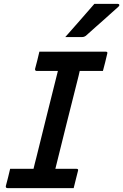

<svg xmlns="http://www.w3.org/2000/svg" viewBox="-20 -965 632 985"><path d="M358 0H19Q8 0 10 -11Q22 -55 32 -99H152Q155 -113 159 -128Q163 -143 166 -155Q193 -265 221 -377Q249 -489 277 -601H168Q163 -601 161 -604.5Q159 -608 160 -612Q172 -656 182 -700H522Q534 -700 530 -689Q520 -645 508 -601H389Q387 -589 383.5 -577Q380 -565 378 -555Q349 -441 320.5 -326.5Q292 -212 264 -99H372Q384 -99 380 -88Q375 -66 369 -44.5Q363 -23 358 0ZM464 -945H585Q591 -945 592 -940Q593 -935 587 -930Q563 -909 545.5 -893Q528 -877 511 -862Q494 -847 472.5 -828Q451 -809 420 -781Q417 -779 412.5 -777Q408 -775 402 -775H315Q354 -819 389 -859Q424 -899 464 -945Z"/></svg>

Font: Recursive Sn Lnr St Med
Style: Italic
Weight: 500
Italic angle: -15°
Version: Version 1.079;hotconv 1.0.112;makeotfexe 2.5.65598; ttfautoh